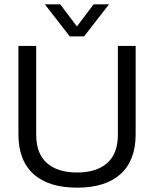

<svg xmlns="http://www.w3.org/2000/svg" viewBox="-20 -856 711 886"><path d="M302 -688 187 -836H258L335 -734L412 -836H483L368 -688ZM336 10Q204 10 134.5 -53Q65 -116 65 -236V-644H147V-235Q147 -147 196.5 -103.5Q246 -60 336 -60Q425 -60 474.5 -103.5Q524 -147 524 -235V-644H606V-236Q606 -116 536.5 -53Q467 10 336 10Z"/></svg>

Font: Kanit Light
Style: Regular
Weight: 300
Designer: Katatrad Team
Foundry: CadsonDemak
Version: Version 2.000; ttfautohint (v1.8.3)